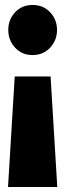

<svg xmlns="http://www.w3.org/2000/svg" viewBox="-20 -536 262 771"><path d="M209 -416Q209 -374.5 181.4 -344.7Q153.8 -314.9 110.8 -314.9Q67.9 -314.9 40.5 -344.7Q13.2 -374.5 13.2 -416Q13.2 -457 40.5 -486.6Q67.9 -516.1 110.8 -516.1Q153.8 -516.1 181.4 -486.6Q209 -457 209 -416ZM183.1 -229 210 214.8H12.2L39.1 -229Z"/></svg>

Font: Fira Sans Compressed Heavy
Style: Regular
Weight: 900
Width: 1
Designer: Carrois Corporate & Edenspiekermann AG
Foundry: Carrois Corporate GbR & Edenspiekermann AG
Version: Version 4.203;PS 004.203;hotconv 1.0.88;makeotf.lib2.5.64775